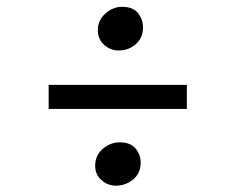

<svg xmlns="http://www.w3.org/2000/svg" viewBox="-20 -610 709 578"><path d="M337 -458Q312.5 -458 293.5 -475Q274.5 -492 274.5 -519.5Q274.5 -549 297.2 -569.2Q320 -589.5 347.5 -589.5Q380 -589.5 395.2 -570.8Q410.5 -552 410.5 -527.5Q410.5 -496 388.8 -477Q367 -458 337 -458ZM542.5 -354.5V-282H126.5V-354.5ZM266.5 -111.5Q266.5 -142 289.2 -161.8Q312 -181.5 340.5 -181.5Q372.5 -181.5 388 -163Q403.5 -144.5 403.5 -120.5Q403.5 -88.5 381 -69.8Q358.5 -51 328.5 -51Q305 -51 285.8 -67.5Q266.5 -84 266.5 -111.5Z"/></svg>

Font: Merriweather 24pt SemiCondensed
Style: Regular
Weight: 400
Width: 4
Designer: Eben Sorkin
Foundry: Eben Sorkin
Version: Version 2.100